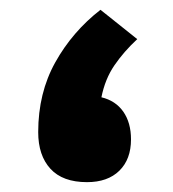

<svg xmlns="http://www.w3.org/2000/svg" viewBox="-20 -370 351 390"><path d="M258.8 -290.5Q231.4 -265.1 212.4 -237.3Q193.4 -209.5 186 -172.4Q214.8 -165.5 230.5 -143.1Q246.1 -120.6 246.1 -86.9Q246.1 -46.4 222.4 -23.2Q198.7 0 156.7 0Q107.4 0 82.5 -27.1Q57.6 -54.2 57.6 -101.6Q57.6 -181.2 92.3 -243.4Q127 -305.7 184.1 -350.1Z"/></svg>

Font: Vazirmatn FD Black
Style: Regular
Weight: 900
Designer: Saber Rastikerdar
Foundry: Saber Rastikerdar
Version: Version 33.003